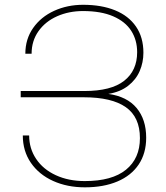

<svg xmlns="http://www.w3.org/2000/svg" viewBox="-20 -780 699 810"><path d="M67.4 -369.6V-396H335.9Q449.2 -396 503.9 -439.2Q558.6 -482.4 558.6 -559.6Q558.6 -610.8 533.7 -649.9Q508.8 -689 457.5 -711.2Q406.2 -733.4 330.6 -733.4Q270.5 -733.4 220.9 -711.4Q171.4 -689.5 142.3 -648.4Q113.3 -607.4 113.3 -553.2H86.9Q86.9 -615.2 119.9 -662.1Q152.8 -709 208.5 -734.4Q264.2 -759.8 330.6 -759.8Q408.2 -759.8 465.3 -736.6Q522.5 -713.4 553.7 -668Q585 -622.6 585 -557.6Q585 -516.6 569.3 -480.2Q553.7 -443.8 520.5 -418Q487.3 -392.1 437 -383.8Q515.6 -373 556.2 -324.5Q596.7 -275.9 596.7 -199.2Q596.7 -133.3 565.2 -86.2Q533.7 -39.1 475.3 -14.4Q417 10.3 337.9 10.3Q263.7 10.3 204.1 -16.6Q144.5 -43.5 110.4 -93Q76.2 -142.6 76.2 -208.5H103Q103 -153.3 132.6 -109.4Q162.1 -65.4 215.6 -40.8Q269 -16.1 337.9 -16.1Q452.6 -16.1 511.5 -64Q570.3 -111.8 570.3 -197.3Q570.3 -286.1 510.7 -327.9Q451.2 -369.6 333.5 -369.6Z"/></svg>

Font: Mardoto Thin
Style: Regular
Weight: 250
Designer: Christian Robertson, Vahan Hovhannisyan
Foundry: Google
Version: Version 1.000